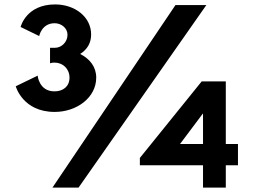

<svg xmlns="http://www.w3.org/2000/svg" viewBox="-20 -848 1147 868"><path d="M157.2 -685C157.2 -685 168.2 -743 227.2 -743C257.2 -743 285.2 -721 285.2 -691C285.2 -657 257.2 -632 229.2 -632H206.2V-562C206.2 -562 215.2 -565 226.2 -565C264.2 -565 294.2 -537 294.2 -497C294.2 -457 265.2 -435 226.2 -435C156.2 -435 150.2 -506 150.2 -506L51.2 -458C51.2 -458 82.2 -342 227.2 -342C327.2 -342 415 -407 415 -497C415 -546 386 -582 342.4 -604C373.9 -624 392 -653 392 -692C392 -772 318.2 -828 229.2 -828C97.2 -828 73.2 -726 73.2 -726ZM912.8 -825H773.2L217.2 0H335.2ZM1000.8 -197V-480H891.8L612.3 -134V-101H897.8V0H1000.8V-101H1055.8V-197ZM897.8 -334V-197H793.8L896.6 -334Z"/></svg>

Font: Hussar
Style: BdSuprExt
Weight: 700
Foundry: Cannot Into Space Fonts
Version: Version 2.00